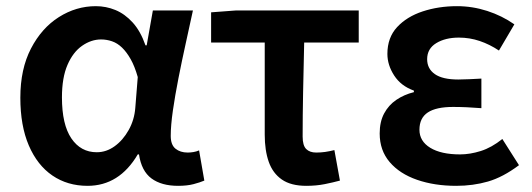

<svg xmlns="http://www.w3.org/2000/svg" viewBox="-20 -589 1726 623"><path d="M264 14Q199 14 150 -19.5Q101 -53 73.5 -117Q46 -181 46 -272Q46 -365 80.5 -431.5Q115 -498 171 -533.5Q227 -569 291 -569Q324 -569 354.5 -556.5Q385 -544 410.5 -516Q436 -488 452 -442H456L476 -555H606Q595 -504 582.5 -447.5Q570 -391 559 -335Q548 -279 541 -230.5Q534 -182 534 -148Q534 -119 549.5 -106.5Q565 -94 589 -94Q597 -94 607 -95.5Q617 -97 626 -101L643 -3Q629 3 608 8.5Q587 14 558 14Q504 14 471.5 -10Q439 -34 431 -88H427Q367 14 264 14ZM294 -95Q325 -95 352 -114.5Q379 -134 397.5 -167Q416 -200 419 -239L427 -339Q417 -374 404 -397Q391 -420 376 -434.5Q361 -449 343.5 -455Q326 -461 308 -461Q276 -461 246.5 -440.5Q217 -420 199 -378.5Q181 -337 181 -273Q181 -185 211.5 -140Q242 -95 294 -95Z M974 14Q924 14 894.5 -6.5Q865 -27 852 -64Q839 -101 839 -152V-451H665V-549L745 -555H1144V-451H967Q965 -369 963.5 -290Q962 -211 962 -146Q962 -117 973.5 -105.5Q985 -94 1006 -94Q1021 -94 1035 -96Q1049 -98 1065 -102L1083 -3Q1061 3 1033.5 8.5Q1006 14 974 14Z M1460 14Q1390 14 1333.5 -5.5Q1277 -25 1244.5 -63Q1212 -101 1212 -156Q1212 -194 1226.5 -221Q1241 -248 1266 -265Q1291 -282 1323 -290V-295Q1281 -310 1259 -344Q1237 -378 1237 -414Q1237 -467 1268.5 -501Q1300 -535 1351.5 -552Q1403 -569 1463 -569Q1513 -569 1561 -553.5Q1609 -538 1649 -510L1599 -425Q1569 -445 1536.5 -456Q1504 -467 1469 -467Q1425 -467 1395.5 -449Q1366 -431 1366 -397Q1366 -366 1391 -348.5Q1416 -331 1467 -331Q1484 -331 1503 -332Q1522 -333 1542 -334V-238Q1517 -240 1494.5 -241Q1472 -242 1450 -242Q1395 -242 1368 -224Q1341 -206 1341 -168Q1341 -131 1376 -109.5Q1411 -88 1473 -88Q1505 -88 1540 -99Q1575 -110 1610 -138L1664 -53Q1612 -14 1563.5 0Q1515 14 1460 14Z"/></svg>

Font: Noto Sans SC SemiBold
Style: Regular
Weight: 600
Designer: Ryoko NISHIZUKA 西塚涼子 (kana, bopomofo & ideographs); Paul D. Hunt (Latin, Greek & Cyrillic); Sandoll Communications 산돌커뮤니
Foundry: Adobe
Version: Version 2.004-H2;hotconv 1.0.118;makeotfexe 2.5.65603